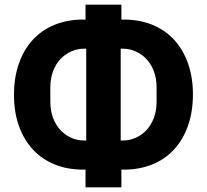

<svg xmlns="http://www.w3.org/2000/svg" viewBox="-20 -760 888 824"><path d="M347 -32H337Q269 -32 214 -54.5Q159 -77 120.5 -119Q82 -161 61 -220Q40 -279 40 -353Q40 -427 61 -487Q82 -547 120.5 -589Q159 -631 214 -653.5Q269 -676 337 -676H347V-740H501V-676H511Q579 -676 634 -653.5Q689 -631 727.5 -589Q766 -547 787 -487.5Q808 -428 808 -355Q808 -281 787 -221Q766 -161 727.5 -119Q689 -77 634 -54.5Q579 -32 511 -32H501V44H347ZM350 -551H340Q312 -551 286 -539.5Q260 -528 240 -507Q220 -486 208 -455Q196 -424 196 -385V-323Q196 -284 208 -253Q220 -222 240 -201Q260 -180 286 -168.5Q312 -157 340 -157H350ZM508 -157Q536 -157 562 -168.5Q588 -180 608 -201Q628 -222 640 -253Q652 -284 652 -323V-385Q652 -424 640 -455Q628 -486 608 -507Q588 -528 562 -539.5Q536 -551 508 -551H498V-157Z"/></svg>

Font: Aneliza ExtraBold
Style: Regular
Weight: 800
Designer: Mike Abbink, Paul van der Laan, Pieter van Rosmalen
Foundry: Bold Monday
Version: Version 3.001;September 8, 2019;FontCreator 11.5.0.2425 64-b